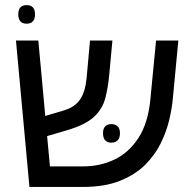

<svg xmlns="http://www.w3.org/2000/svg" viewBox="-20 -738 756 758"><path d="M85 -644.5Q52.2 -644.5 52.2 -681.6Q52.2 -717.8 85 -717.8Q118.2 -717.8 118.2 -681.6Q118.2 -644.5 85 -644.5ZM307.6 0H96.2L43 -578.1H131.3L158.7 -280.3L231.4 -301.8Q274.4 -314.5 295.4 -344.2Q316.4 -374 321.8 -428.7L335.4 -578.1H423.8L411.6 -446.3Q406.7 -391.1 395.3 -348.9Q383.8 -306.6 349.9 -275.6Q315.9 -244.6 243.7 -223.6L166 -200.7L177.2 -81.1H307.6Q375.5 -81.1 432.4 -108.4Q489.3 -135.7 527.1 -194.3Q564.9 -252.9 573.7 -346.7L596.2 -578.1H684.1L662.1 -346.7Q658.7 -309.1 647.7 -262.9Q636.7 -216.8 613.8 -170.7Q590.8 -124.5 551.5 -85.9Q512.2 -47.4 452.4 -23.7Q392.6 0 307.6 0ZM386.7 -211.9Q386.7 -248 419.9 -248Q435.1 -248 444.3 -239.3Q453.6 -230.5 453.6 -211.9Q453.6 -192.9 444.3 -183.8Q435.1 -174.8 419.9 -174.8Q404.8 -174.8 395.8 -183.6Q386.7 -192.4 386.7 -211.9Z"/></svg>

Font: Lunasima
Style: Regular
Weight: 400
Designer: The DocRepair Project, Monotype Design Team
Foundry: Google
Version: Version 2.009